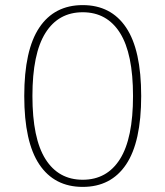

<svg xmlns="http://www.w3.org/2000/svg" viewBox="-20 -720 648 752"><path d="M75 -344Q75 -524 134 -612Q193 -700 304 -700Q415 -700 474 -612Q533 -524 533 -344Q533 -164 474 -76Q415 12 304 12Q193 12 134 -76Q75 -164 75 -344ZM501 -344Q501 -510 450 -591Q399 -672 304 -672Q209 -672 158 -591Q107 -510 107 -344Q107 -178 158 -97Q209 -16 304 -16Q399 -16 450 -97Q501 -178 501 -344Z"/></svg>

Font: Arima Madurai Thin
Style: Regular
Weight: 250
Designer: Joana Correia and Natanael Gama
Foundry: NDISCOVER
Version: Version 1.020; ttfautohint (v1.5) -l 7 -r 28 -G 50 -x 13 -D 